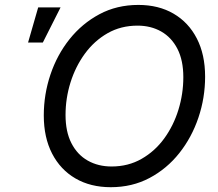

<svg xmlns="http://www.w3.org/2000/svg" viewBox="-20 -758 896 788"><path d="M434.6 10.3Q351.6 10.3 289.8 -25.6Q228 -61.5 193.8 -127.7Q159.7 -193.8 159.7 -284.2Q159.7 -370.6 187 -451.9Q214.4 -533.2 265.6 -597.4Q316.9 -661.6 388.2 -699.7Q459.5 -737.8 547.9 -737.8Q630.9 -737.8 692.4 -701.9Q753.9 -666 787.8 -600.1Q821.8 -534.2 821.8 -443.4Q821.8 -356.4 794.4 -275.4Q767.1 -194.3 716.1 -129.9Q665 -65.4 593.8 -27.6Q522.5 10.3 434.6 10.3ZM438 -74.7Q506.3 -74.7 561 -106Q615.7 -137.2 654.1 -189.9Q692.4 -242.7 712.4 -307.9Q732.4 -373 732.4 -441.4Q732.4 -510.3 708.3 -557.4Q684.1 -604.5 641.6 -628.7Q599.1 -652.8 544.4 -652.8Q476.1 -652.8 421.4 -621.6Q366.7 -590.3 328.1 -537.4Q289.6 -484.4 269.3 -419.4Q249 -354.5 249 -286.1Q249 -217.3 273.2 -170.2Q297.4 -123 340.1 -98.9Q382.8 -74.7 438 -74.7ZM95.2 -583.5 136.7 -727.5H228.5L155.8 -583.5Z"/></svg>

Font: Inter 18pt
Style: Italic
Weight: 400
Italic angle: -9.3988°
Designer: Rasmus Andersson
Foundry: rsms
Version: Version 4.001;git-66647c0bb